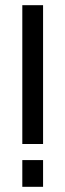

<svg xmlns="http://www.w3.org/2000/svg" viewBox="-20 -720 249 740"><path d="M146 -700V-165H66V-700ZM66 0V-103H146V0Z"/></svg>

Font: Homenaje
Style: Regular
Weight: 400
Version: Version 1.002